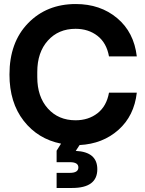

<svg xmlns="http://www.w3.org/2000/svg" viewBox="-20 -710 722 953"><path d="M27 -340Q27 -500 119.5 -595Q212 -690 356 -690Q478 -690 561.5 -620Q645 -550 659 -430H521Q509 -497 464 -532Q419 -567 355 -567Q270 -567 217.5 -508.5Q165 -450 165 -353V-327Q165 -230 217.5 -171.5Q270 -113 355 -113Q419 -113 464 -148Q509 -183 521 -250H659Q646 -135 568 -65.5Q490 4 375 10L356 39Q463 44 463 130Q463 223 338 223H261V148H327Q369 148 369 121Q369 95 327 95H261V38L283 3Q168 -20 97.5 -110.5Q27 -201 27 -340Z"/></svg>

Font: TASA Orbiter Display
Style: Bold
Weight: 700
Designer: Weizhong Zhang
Version: Version 1.000;Glyphs 3.1.2 (3151)